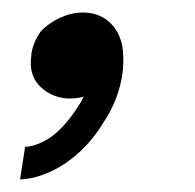

<svg xmlns="http://www.w3.org/2000/svg" viewBox="-20 -157 310 306"><path d="M145 38C113 92 60 127 12 129L20 77C31 77 44 72 59 63C75 52 90 35 103 15C107 8 111 4 113 -3C107 -1 99 0 91 0C67 0 45 -13 35 -31C29 -43 28 -54 30 -69V-71C32 -84 37 -96 45 -107C61 -124 87 -137 111 -137H113C150 -137 174 -109 176 -74C179 -40 170 1 145 38Z"/></svg>

Font: Mluvka
Style: Italic
Weight: 400
Italic angle: -8°
Designer: Modified by Jiří Krblich, Original typeface by Gumpita Rahayu
Foundry: Gumpita Rahayu & Jiří Krblich
Version: Version 2.000;Glyphs 3.1.1 (3134)